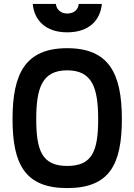

<svg xmlns="http://www.w3.org/2000/svg" viewBox="-20 -949 686 980"><path d="M323 -102C195 -102 165 -180 165 -341C165 -502 196 -590 323 -590C450 -590 481 -502 481 -341C481 -178 451 -102 323 -102ZM323 11C537 11 602 -107 602 -341C602 -573 537 -703 323 -703C109 -703 44 -573 44 -341C44 -109 109 11 323 11ZM147 -929C155 -846 212 -784 323 -784C435 -784 492 -846 500 -929H382C379 -899 357 -880 323 -880C291 -880 269 -899 265 -929Z"/></svg>

Font: TitilliumText22L
Style: 800 wt
Weight: 800
Designer: Campivisivi
Foundry: Campivisivi
Version: 1.000